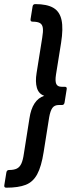

<svg xmlns="http://www.w3.org/2000/svg" viewBox="-73 -736 339 918"><path d="M95.5 -716.4Q151.9 -716.4 182.3 -698.4Q212.7 -680.5 221.3 -640Q229.9 -599.6 219.1 -531.4L194.7 -379.2Q189.9 -348.7 195.9 -334.9Q201.9 -321.1 221.9 -321.1H236.7Q247.9 -321.1 245.9 -309.7L235.7 -245.9Q233.7 -233.9 223.4 -233.9H208Q187.5 -233.9 177.5 -220Q167.5 -206.1 162.1 -175.2L135.7 -9Q124.9 60.1 104.9 97.1Q85 134 49.9 147.7Q14.9 161.4 -43 161.4Q-54.4 161.4 -52.4 149.4L-42.6 88.8Q-40.6 76.8 -29.8 76.8Q-6.2 76.8 7.5 70Q21.2 63.2 29 46.4Q36.8 29.6 41 -0.4L67.8 -170.1Q74.2 -213.9 91.8 -241.1Q109.3 -268.4 138.5 -278Q111.9 -287.2 103.4 -316.1Q95 -344.9 102 -387.3L128.8 -555.2Q134 -585.6 131.8 -602.2Q129.6 -618.8 118.1 -625.6Q106.6 -632.4 83 -632.4Q71.6 -632.4 73 -643.8L82.8 -705Q84.8 -716.4 95.5 -716.4Z"/></svg>

Font: Sofia Sans Condensed
Style: Italic
Weight: 400
Italic angle: -9°
Designer: Botio Nikoltchev, Ani Petrova
Foundry: lettersoup
Version: Version 4.101